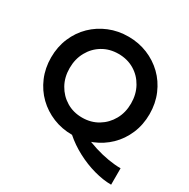

<svg xmlns="http://www.w3.org/2000/svg" viewBox="-182 -835 1140 1158"><g transform="rotate(30 388.0 -256.0)"><path d="M387.7 14.6Q316.4 14.6 254.4 -10.7Q192.4 -36.1 145.5 -81.5Q98.6 -127 71.8 -189.9Q44.9 -252.9 44.9 -327.1Q44.9 -401.4 71.8 -464.4Q98.6 -527.3 145.5 -572.8Q192.4 -618.2 254.4 -643.6Q316.4 -668.9 387.7 -668.9Q459 -668.9 521 -643.6Q583 -618.2 629.9 -572.8Q676.8 -527.3 703.6 -464.4Q730.5 -401.4 730.5 -327.1Q730.5 -252.9 703.6 -189.9Q676.8 -127 629.9 -81.5Q583 -36.1 521 -10.7Q459 14.6 387.7 14.6ZM742.2 157.2Q686.5 157.2 622.6 139.6Q558.6 122.1 497.6 89.8Q436.5 57.6 387.7 14.6L468.8 -23.4Q511.7 -2.9 560.1 12.2Q608.4 27.3 655.8 35.2Q703.1 43 742.2 43ZM387.7 -105.5Q449.2 -105.5 497.6 -134.8Q545.9 -164.1 573.7 -213.9Q601.6 -263.7 601.6 -327.1Q601.6 -390.6 573.7 -440.9Q545.9 -491.2 497.6 -520Q449.2 -548.8 387.7 -548.8Q326.2 -548.8 277.8 -520Q229.5 -491.2 201.7 -440.9Q173.8 -390.6 173.8 -327.1Q173.8 -263.7 201.7 -213.9Q229.5 -164.1 277.8 -134.8Q326.2 -105.5 387.7 -105.5Z"/></g></svg>

Font: Sen SemiBold
Style: Regular
Weight: 600
Designer: Kosal Sen, Philatype
Foundry: Philatype
Version: Version 2.000;gftools[0.9.31]